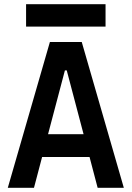

<svg xmlns="http://www.w3.org/2000/svg" viewBox="-20 -893 626 913"><path d="M17.1 0H141.6L180.2 -146.5H405.8L444.3 0H568.8L368.7 -693.4H217.3ZM104 -766.6H481.9V-873H104ZM208.5 -254.9 288.6 -558.1H297.4L377.4 -254.9Z"/></svg>

Font: Cascadia Code PL SemiBold
Style: Regular
Weight: 600
Monospace: yes
Designer: Aaron Bell
Foundry: Saja Typeworks
Version: Version 2404.023